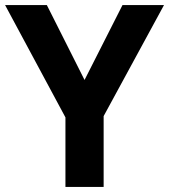

<svg xmlns="http://www.w3.org/2000/svg" viewBox="-20 -734 664 754"><path d="M312 -420 164 -714H0L237 -273V0H387V-278L624 -714H461Z"/></svg>

Font: Noto Sans Adlam
Style: Bold
Weight: 700
Designer: Mark Jamra, Neil Patel
Foundry: JamraPatel LLC
Version: Version 3.001